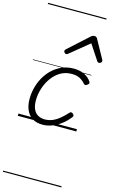

<svg xmlns="http://www.w3.org/2000/svg" viewBox="-210 -1084 1002 1658"><g transform="rotate(15 291.0 -255.0)"><path d="M225 19Q170 19 133.5 -4Q97 -27 78.5 -69Q60 -111 60 -167Q60 -234 81.5 -297.5Q103 -361 143 -410.5Q183 -460 238.5 -489.5Q294 -519 362 -519Q418 -519 458.5 -498.5Q499 -478 519 -447Q526 -438 524 -431Q522 -424 511 -415Q502 -408 493 -408Q484 -408 478 -416Q459 -439 431 -454.5Q403 -470 356 -470Q301 -470 257 -444Q213 -418 181.5 -374Q150 -330 133 -276.5Q116 -223 116 -169Q116 -125 129 -94Q142 -63 167.5 -47Q193 -31 231 -30Q269 -30 301.5 -44Q334 -58 364.5 -83.5Q395 -109 424 -141Q432 -150 441 -148Q450 -146 456 -139Q463 -133 464 -125.5Q465 -118 457 -109Q424 -67 385.5 -39Q347 -11 306.5 4Q266 19 225 19ZM265 -623Q257 -623 250 -630Q243 -637 243 -645Q243 -650 245.5 -654Q248 -658 252 -662L432 -825Q440 -832 447.5 -834.5Q455 -837 463 -837Q470 -837 476 -834Q482 -831 487 -823L577 -660Q580 -655 581 -651Q582 -647 582 -644Q582 -635 573.5 -629Q565 -623 557 -623Q551 -623 547 -626Q543 -629 540 -634L451 -769L286 -634Q280 -629 275 -626Q270 -623 265 -623ZM0 490H523V500H0ZM0 -20H523V0H0ZM0 -505H523V-500H0ZM0 -1010H523V-1000H0Z"/></g></svg>

Font: Playwrite US Trad Guides
Style: Regular
Weight: 400
Designer: Veronika Burian, José Scaglione
Foundry: TypeTogether
Version: Version 1.003